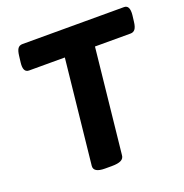

<svg xmlns="http://www.w3.org/2000/svg" viewBox="-127 -813 889 928"><g transform="rotate(-20 318.0 -349.0)"><path d="M257 2Q198 2 201 -32L258 -569H74Q43 -569 49 -619L53 -652Q56 -678 64 -689Q72 -700 88 -700H610Q640 -700 635 -650L631 -617Q628 -591 619.5 -580Q611 -569 596 -569H413L356 -31Q355 -14 339.5 -6Q324 2 292 2Z"/></g></svg>

Font: Asap Semi Expanded Semi Expanded Regular
Style: Bold Italic
Weight: 700
Width: 6
Italic angle: -6°
Designer: Pablo Cosgaya
Foundry: Omnibus-Type
Version: Version 3.001; ttfautohint (v1.8.4.7-5d5b)